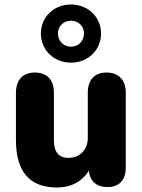

<svg xmlns="http://www.w3.org/2000/svg" viewBox="-20 -824 632 855"><path d="M234 11C296 11 345 -15 376 -64C380 -17 410 9 459 9C511 9 540 -22 540 -78V-411C540 -468 508 -501 455 -501C400 -501 371 -468 371 -411V-210C371 -157 335 -121 285 -121C240 -121 220 -149 220 -200V-411C220 -468 190 -501 135 -501C82 -501 51 -468 51 -411V-200C51 -61 111 11 234 11ZM296 -545C372 -545 430 -601 430 -675C430 -748 372 -804 296 -804C220 -804 162 -748 162 -675C162 -601 220 -545 296 -545ZM296 -616C264 -616 238 -641 238 -675C238 -708 264 -732 296 -732C329 -732 354 -708 354 -675C354 -641 329 -616 296 -616Z"/></svg>

Font: SN Pro Heavy
Style: Regular
Weight: 800
Designer: Tobias Whetton
Foundry: Supernotes
Version: Version 1.001;Glyphs 3.2 (3249)